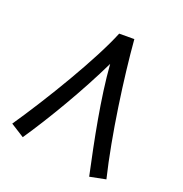

<svg xmlns="http://www.w3.org/2000/svg" viewBox="-163 -805 899 944"><g transform="rotate(30 286.0 -332.5)"><path d="M329 -681 251 -667C217 -507 104 -213 17 -21L95 11C159 -131 238 -341 287 -516C330 -347 407 -151 475 16L555 -15C468 -214 378 -494 329 -681Z"/></g></svg>

Font: Noto Sans Arabic
Style: Regular
Weight: 400
Designer: Monotype Design Team, Nadine Chahine, Nizar Qandah and Khaled Hosny
Foundry: Monotype Imaging Inc.
Version: Version 2.012